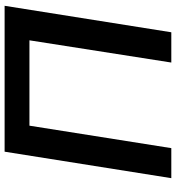

<svg xmlns="http://www.w3.org/2000/svg" viewBox="14 -758 745 812"><g transform="rotate(-90 386.0 -352.5)"><path d="M38 0 150 -705H767L655 0H527L621 -600H260L165 0Z"/></g></svg>

Font: Mulish
Style: Bold Italic
Weight: 700
Italic angle: -9°
Designer: Vernon Adams
Foundry: Vernon Adams
Version: Version 3.603; ttfautohint (v1.8.3)